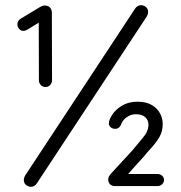

<svg xmlns="http://www.w3.org/2000/svg" viewBox="-20 -723 705 746"><path d="M156.8 -385Q145.2 -385 138.2 -392.8Q131.2 -400.5 131.2 -411.5L130.5 -646.5L136.8 -639L88.2 -608.8Q84.2 -606.8 79.9 -604.9Q75.5 -603 71.2 -603Q60.5 -603 54 -611.2Q47.5 -619.5 47.5 -628.5Q47.5 -642.2 61.2 -651L137.8 -697Q147.8 -702.8 157.8 -701.2Q168.5 -700.5 175 -692.9Q181.5 -685.2 181.5 -673.5L182.2 -411.5Q182.2 -400.5 175 -392.8Q167.8 -385 156.8 -385ZM100.5 2.8Q89.8 2.8 81.1 -4.4Q72.5 -11.5 72.5 -23.8Q72.5 -31.5 77.2 -40.2L505.2 -690Q514.2 -702.8 527.5 -702.8Q538.5 -702.8 547 -695.8Q555.5 -688.8 555.5 -676.2Q555.5 -668.5 550.8 -659.8L122.8 -10Q113.8 2.8 100.5 2.8ZM592 0H427Q415.2 0 407.9 -6.6Q400.5 -13.2 400.5 -26.2Q400.5 -32.5 403.6 -38Q406.8 -43.5 412.8 -50.2L494.5 -138.8Q515.5 -164.8 536.1 -188.9Q556.8 -213 556.8 -238.8Q556.8 -255.8 544.5 -267.5Q532.2 -279.2 507.8 -279.2Q489.8 -279.2 473.4 -268.5Q457 -257.8 449.8 -237.8Q447.2 -231.2 441.5 -226.9Q435.8 -222.5 427.8 -222.5Q417 -222.5 410 -228.6Q403 -234.8 403 -243.2Q403 -257.2 416.1 -277.4Q429.2 -297.5 454 -312.6Q478.8 -327.8 514.8 -327.8Q548 -327.8 569.8 -314.9Q591.5 -302 601.9 -282.2Q612.2 -262.5 612.2 -240.8Q612.2 -213.2 600.1 -191.9Q588 -170.5 571.1 -152.1Q554.2 -133.8 538.5 -114.5L470 -38.5L464.8 -47H592Q602.5 -47 609.9 -40.4Q617.2 -33.8 617.2 -23.5Q617.2 -14 609.9 -7Q602.5 0 592 0Z"/></svg>

Font: Quicksand Variable Light
Style: Regular
Weight: 300
Designer: Andrew Paglinawan
Foundry: Andrew Paglinawan
Version: Version 3.004